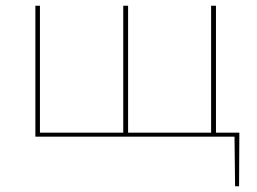

<svg xmlns="http://www.w3.org/2000/svg" viewBox="-20 -479 901 673"><path d="M818 174H804L802 0H104V-459H120V-14H412V-459H429V-14H720V-459H737V-14H819Z"/></svg>

Font: Ysabeau SC Thin
Style: Regular
Weight: 200
Designer: Christian Thalmann (Catharsis Fonts)
Version: Version 0.003